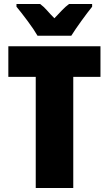

<svg xmlns="http://www.w3.org/2000/svg" viewBox="-20 -947 548 967"><path d="M349 0H160V-560H22V-714H486V-560H349ZM444 -927H328Q309 -913 292.5 -895.5Q276 -878 254 -855Q232 -877 216.5 -895Q201 -913 182 -927H63V-913Q85 -887 118.5 -842Q152 -797 169 -767H339Q359 -799 390.5 -842.5Q422 -886 444 -913Z"/></svg>

Font: Noto Sans Display SemiCondensed Black
Style: Regular
Weight: 900
Width: 4
Designer: Monotype Design Team
Foundry: Monotype Imaging Inc.
Version: Version 1.900